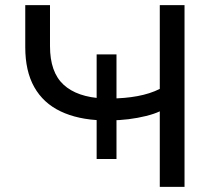

<svg xmlns="http://www.w3.org/2000/svg" viewBox="-20 -725 854 745"><path d="M600 0V-293Q579 -283 547 -275Q515 -267 479 -262.5Q443 -258 407 -258L432 -273V-108H355V-273L376 -258Q282 -261 215 -293Q148 -325 113 -387Q78 -449 78 -542V-705H174V-546Q174 -445 226.5 -396.5Q279 -348 381 -343L355 -333V-514H432V-333L410 -343Q464 -343 513 -352Q562 -361 600 -380V-705H696V0Z"/></svg>

Font: Nunito Sans 7pt SemiExpanded
Style: Regular
Weight: 400
Width: 6
Designer: Vernon Adams
Foundry: Vernon Adams
Version: Version 3.101;gftools[0.9.27]